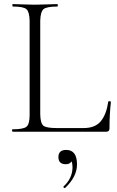

<svg xmlns="http://www.w3.org/2000/svg" viewBox="-20 -645 571 940"><path d="M510 -147Q510 -149 513 -149.5Q516 -150 519.5 -149Q523 -148 523 -146Q516 -85 516 -15Q516 0 499 0H42Q40 0 39 -6Q38 -12 42 -12Q94 -12 109.5 -24.5Q125 -37 125 -81V-544Q124 -587 109.5 -600Q95 -613 43 -613Q41 -613 40.5 -619Q40 -625 43 -625Q55 -625 91.5 -623.5Q128 -622 150 -622Q172 -622 210 -623.5Q248 -625 261 -625Q263 -625 263 -619Q263 -613 261 -613Q208 -613 193 -600Q178 -587 177 -543V-85Q178 -42 192 -30Q206 -18 258 -18H389Q446 -18 473.5 -51.5Q501 -85 510 -147ZM304 89Q357 89 357 160Q357 220 299 275Q297 276 294.5 275Q292 274 291 272Q290 270 291 268Q335 228 335 173Q335 155 330 145Q322 159 302 159Q266 159 266 124Q266 89 304 89Z"/></svg>

Font: Cormorant Upright Light
Style: Regular
Weight: 300
Designer: Christian Thalmann (Catharsis Fonts)
Foundry: Catharsis Fonts
Version: Version 3.302;PS 003.302;hotconv 1.0.88;makeotf.lib2.5.64775